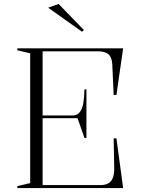

<svg xmlns="http://www.w3.org/2000/svg" viewBox="-20 -953 714 973"><path d="M68 0V-10L133 -25V-683L68 -698V-708H604L570 -472H556L549 -627Q547 -663 529.5 -678Q512 -693 477 -693H196V-368H350Q362 -368 371.5 -373.5Q381 -379 387 -389Q397 -401 402 -429.5Q407 -458 408 -500H418V-254H408L373 -354H196V-15H490Q524 -15 541 -33.5Q558 -52 559 -94L556 -252H570L604 0ZM396 -792 224 -914 277 -933 405 -801Z"/></svg>

Font: Kalnia Light
Style: Regular
Weight: 300
Designer: Frida Medrano
Foundry: Frida Medrano
Version: Version 1.105